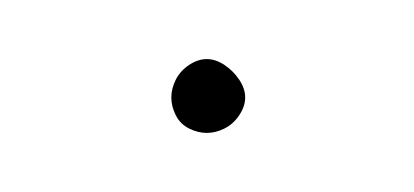

<svg xmlns="http://www.w3.org/2000/svg" viewBox="-20 -543 140 65"><path d="M38 -510Q38 -507 39.5 -504Q41 -501 44 -499.5Q47 -498 50 -498Q53 -498 56 -499.5Q59 -501 61 -504Q63 -507 63 -510Q63 -513 61 -516Q59 -519 56 -521Q53 -523 50 -523Q47 -523 44 -521Q41 -519 39.5 -516Q38 -513 38 -510Z"/></svg>

Font: Linefont Thin
Style: Regular
Weight: 100
Monospace: yes
Version: Version 3.002;gftools[0.9.33]